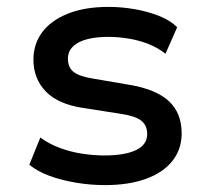

<svg xmlns="http://www.w3.org/2000/svg" viewBox="-20 -528 606 557"><path d="M285 9Q242 9 200.5 2Q159 -5 124.5 -17.5Q90 -30 65 -50L97 -129Q123 -110 154.5 -98.5Q186 -87 219 -82Q252 -77 282 -77Q342 -77 374.5 -92.5Q407 -108 407 -139Q407 -165 389 -178.5Q371 -192 329 -198L220 -215Q148 -226 112.5 -263Q77 -300 77 -355Q77 -400 102 -434Q127 -468 176 -488Q225 -508 295 -508Q332 -508 370 -501.5Q408 -495 441 -482Q474 -469 494 -449L460 -372Q439 -389 411.5 -400Q384 -411 353.5 -416Q323 -421 295 -421Q238 -421 207.5 -404.5Q177 -388 177 -358Q177 -332 194 -319Q211 -306 250 -300L355 -282Q433 -269 470 -234.5Q507 -200 507 -141Q507 -95 480 -61Q453 -27 403 -9Q353 9 285 9Z"/></svg>

Font: Nunito Sans 7pt SemiBold
Style: Regular
Weight: 600
Designer: Vernon Adams
Foundry: Vernon Adams
Version: Version 3.101;gftools[0.9.27]